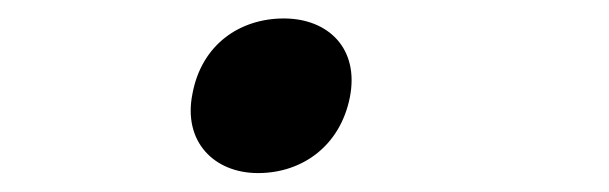

<svg xmlns="http://www.w3.org/2000/svg" viewBox="-20 -171 660 208"><path d="M259.5 16.5C307.5 16.5 348.5 -13 359 -65.5C369.5 -118.5 335.5 -151 287.5 -151C240 -151 198.5 -123 188.5 -69.5C178 -17.5 212 16.5 259.5 16.5Z"/></svg>

Font: Monaspace Krypton Light
Style: Italic
Weight: 300
Italic angle: -11°
Designer: Riley Cran & the Lettermatic Team
Foundry: Lettermatic
Version: Version 1.101 (Monaspace Krypton)